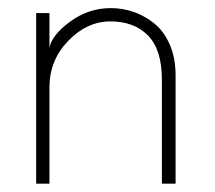

<svg xmlns="http://www.w3.org/2000/svg" viewBox="-20 -442 517 462"><path d="M246.5 -422.5Q275.5 -422.5 302.5 -413Q329.5 -403.5 352.2 -384.8Q375 -366 388.8 -334Q402.5 -302 402.5 -261V0H369.5V-250.5Q369.5 -322.5 336.2 -356.5Q303 -390.5 245.5 -390.5Q189.5 -390.5 144.2 -343.8Q99 -297 99 -232V0H67V-410.5H99V-326.5Q104 -357 148.5 -389.8Q193 -422.5 246.5 -422.5Z"/></svg>

Font: League Spartan ExtraLight
Style: Regular
Weight: 200
Foundry: The League of Moveable Type
Version: Version 2.002